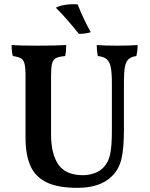

<svg xmlns="http://www.w3.org/2000/svg" viewBox="-20 -896 721 925"><path d="M519 -47Q463 9 353 9Q259 9 204.5 -17.5Q150 -44 126.5 -97Q103 -150 103 -233V-532Q103 -571 98 -589.5Q93 -608 81 -615Q69 -622 42 -626Q36 -645 36 -679Q76 -676 157 -676Q252 -676 299 -679Q299 -647 294 -626Q263 -623 249.5 -616Q236 -609 231 -590.5Q226 -572 226 -532V-248Q226 -154 261.5 -103Q297 -52 380 -52Q407 -52 434.5 -61.5Q462 -71 480 -91Q502 -114 510.5 -152Q519 -190 519 -268V-497Q519 -547 513.5 -573Q508 -599 494 -611Q480 -623 451 -626Q446 -654 446 -679Q482 -676 545 -676Q604 -676 643 -679Q643 -652 637 -626Q613 -623 600 -611.5Q587 -600 582 -574.5Q577 -549 577 -500V-271Q577 -180 565 -130Q553 -80 519 -47ZM249 -859Q268 -869 296.5 -873Q325 -877 354 -875Q381 -806 417 -741Q394 -733 360 -733Q301 -807 249 -859Z"/></svg>

Font: Vollkorn SC SemiBold
Style: Regular
Weight: 600
Designer: Friedrich Althausen
Foundry: Friedrich Althausen
Version: Version 4.015